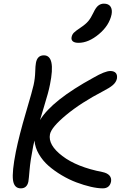

<svg xmlns="http://www.w3.org/2000/svg" viewBox="-20 -1010 687 1041"><path d="M405.8 -777.8Q384.3 -777.8 374.8 -786.1Q365.2 -794.4 368.2 -809.1Q371.1 -823.2 380.6 -832.8Q390.1 -842.3 415 -858.9Q444.3 -878.4 458.5 -895.3Q472.7 -912.1 486.8 -941.9Q499.5 -969.2 512.9 -979.7Q526.4 -990.2 543 -990.2Q568.8 -990.2 579.3 -974.1Q589.8 -958 585 -932.1Q572.3 -871.6 516.1 -824.7Q460 -777.8 405.8 -777.8ZM92.8 11.2Q56.6 11.2 50.5 -33.4Q44.4 -78.1 65.9 -187Q84 -276.4 120.6 -400.4Q157.2 -524.4 162.1 -548.8Q169.9 -584.5 170.9 -619.4Q171.9 -654.3 174.8 -668.9Q182.1 -710 217.8 -710Q283.2 -710 251 -551.8Q246.6 -528.8 238.8 -500.5Q231 -472.2 216.3 -423.8Q201.7 -375.5 196.8 -358.9Q262.2 -466.3 486.8 -588.9Q549.3 -625 578.1 -625Q598.1 -625 607.7 -614.3Q617.2 -603.5 613.8 -583Q609.4 -564 592 -548.8Q574.7 -533.7 540 -516.1Q418.9 -453.1 338.9 -386.7Q258.8 -320.3 251 -282.2Q239.3 -224.1 318.1 -164.1Q397 -104 536.1 -77.1Q561.5 -71.8 573.5 -58.3Q585.4 -44.9 582 -24.9Q574.2 11.2 537.1 11.2Q509.3 11.2 472.2 2.7Q435.1 -5.9 394.8 -21Q354.5 -36.1 314.9 -59.6Q275.4 -83 243.4 -110.8Q211.4 -138.7 190.7 -174.6Q169.9 -210.4 167 -248Q165.5 -242.7 160.2 -219.2Q144.5 -139.2 140.4 -89.1Q136.2 -39.1 133.8 -24.9Q126 11.2 92.8 11.2Z"/></svg>

Font: Shantell Sans Irregular
Style: Italic
Weight: 400
Italic angle: -11.31°
Designer: Stephen Nixon, Anya Danilova, Shantell Martin
Foundry: Arrow Type
Version: Version 1.006;[9816181b4]